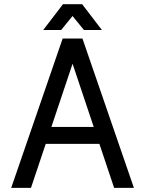

<svg xmlns="http://www.w3.org/2000/svg" viewBox="-20 -909 702 929"><path d="M148.4 -294.9V-212.9H502.9V-294.9ZM331.1 -600.6 532.2 0H627.9L378.9 -722.7H283.2L34.2 0H129.9ZM386.2 -763.7H473.1L377.4 -888.7H284.7ZM275.9 -763.7 377.4 -888.7H284.7L189 -763.7Z"/></svg>

Font: Giphurs
Style: Regular
Weight: 400
Version: Version 2.010